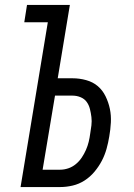

<svg xmlns="http://www.w3.org/2000/svg" viewBox="-20 -755 540 775"><path d="M63 0 173 -665H78L89 -735H262L213 -439H273Q301 -439 328 -431.5Q355 -424 374.5 -407.5Q394 -391 406 -366.5Q418 -342 423.5 -315.5Q429 -289 427.5 -260.5Q426 -232 421 -204Q417 -179 410 -154Q403 -129 391 -106Q379 -83 361.5 -62Q344 -41 321.5 -26.5Q299 -12 273.5 -6Q248 0 223 0ZM152 -70H223Q239 -70 255.5 -75.5Q272 -81 286 -92.5Q300 -104 310 -119Q320 -134 327 -150Q334 -166 338 -182.5Q342 -199 344 -215Q347 -232 349 -249Q351 -266 349 -282.5Q347 -299 343 -315Q339 -331 330 -343.5Q321 -356 305.5 -362.5Q290 -369 273 -369H202Z"/></svg>

Font: Iosevka Algr
Style: Italic
Weight: 400
Italic angle: -9°
Monospace: yes
Designer: Belleve Invis
Foundry: Belleve Invis
Version: Version 26.0.2; ttfautohint (v1.8.3)